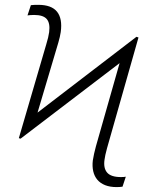

<svg xmlns="http://www.w3.org/2000/svg" viewBox="-20 -757 596 787"><path d="M169.7 -575.6Q174.4 -590.9 177.2 -602.8Q180 -614.7 181.5 -625.4Q186.1 -661.9 171.7 -678.8Q157.3 -695.7 119.7 -695.7Q110.8 -695.7 104.6 -695.1Q98.4 -694.6 92.7 -693.9L106.5 -735.8Q113.3 -736.5 120.2 -736.9Q127.1 -737.2 136.7 -737.2Q191.1 -737.2 213.8 -709Q236.5 -680.8 229 -625.7Q227.6 -616.1 225.1 -605.3Q222.7 -594.5 219.1 -582.4L133.9 -295.5L539.4 -606.2L547.6 -603.3L418.7 -149.5Q414.4 -134.2 411.9 -122.2Q409.4 -110.1 408.4 -102.3Q403.4 -67.8 419.2 -49.5Q435 -31.2 475.9 -31.2Q482.2 -31.2 487.2 -31.6Q492.2 -32 495.7 -32.7L482.2 8.2Q477.3 8.9 471.2 9.4Q465.2 9.9 458.5 9.9Q430.8 9.9 410.9 2Q391 -6 378.9 -20.4Q366.8 -34.8 362.2 -54.9Q357.6 -74.9 360.4 -99.1Q364.7 -126.4 373.2 -157.3L470.2 -498.2L64.3 -188.6L57.2 -190.7Z"/></svg>

Font: Inter P Extra Light
Style: Italic
Weight: 200
Italic angle: 9.39999°
Designer: Rasmus Andersson
Foundry: rsms
Version: Version 3.018;git-588b23468